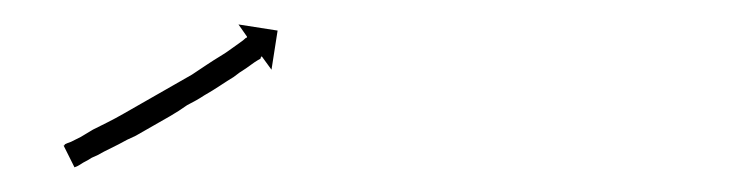

<svg xmlns="http://www.w3.org/2000/svg" viewBox="-20 -412 597 157"><path d="M33 -294Q35 -295 38 -296Q42 -298 46 -300Q51 -303 56 -306Q62 -309 68 -312Q74 -315 81 -319Q88 -323 95 -327Q102 -331 109 -335Q109 -335 109 -335Q109 -335 109 -335Q109 -335 109 -335Q109 -335 109 -335Q116 -339 123 -343Q123 -343 123 -343Q123 -343 123 -343Q123 -343 123 -343Q123 -343 123 -343Q130 -347 137 -351Q137 -351 137 -351Q137 -351 137 -351Q137 -351 137 -351Q137 -351 137 -351Q143 -355 149 -359Q149 -359 149 -359Q149 -359 149 -359Q149 -359 149 -359Q149 -359 149 -359Q155 -363 160 -366Q160 -366 160 -366Q160 -366 160 -366Q160 -366 160 -366Q160 -366 160 -366Q165 -369 169 -372Q169 -372 169 -372Q169 -372 169 -372Q169 -372 169 -372Q169 -372 169 -372Q173 -375 176 -377Q179 -379 181 -381Q182 -381 182 -382L175 -392L207 -387L202 -355L194 -366Q193 -365 193 -364Q191 -363 188 -361Q185 -359 181 -356Q181 -356 181 -356Q181 -356 181 -356Q181 -356 181 -356Q181 -356 181 -356Q176 -353 171 -349Q171 -349 171 -349Q171 -349 171 -349Q171 -349 171 -349Q171 -349 171 -349Q166 -346 160 -342Q160 -342 160 -342Q160 -342 160 -342Q160 -342 160 -342Q160 -342 160 -342Q154 -338 147 -334Q147 -334 147 -334Q147 -334 147 -334Q147 -334 147 -334Q147 -334 147 -334Q141 -330 133 -326Q133 -326 133 -326Q133 -326 133 -326Q133 -326 133 -326Q133 -326 133 -326Q126 -321 119 -317Q119 -317 119 -317Q119 -317 119 -317Q119 -317 119 -317Q119 -317 119 -317Q112 -313 105 -309Q98 -305 91 -301Q84 -298 77 -294Q71 -291 65 -288Q60 -285 55 -283Q52 -281 48 -279Q45 -277 43 -276Q40 -275 41 -275L32 -293Q33 -293 33 -294Z"/></svg>

Font: FRB American Cursive Just Arrows Light
Style: Italic
Weight: 300
Italic angle: -25°
Version: Version 2.0;Modular Font Editor K font №1